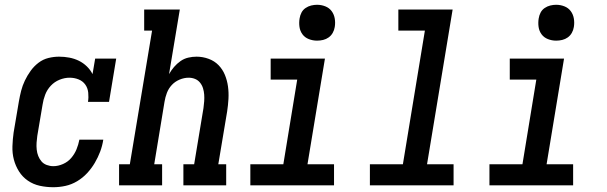

<svg xmlns="http://www.w3.org/2000/svg" viewBox="-20 -775 2540 803"><path d="M203 8Q174 8 146.5 2Q119 -4 96.5 -19.5Q74 -35 59.5 -58Q45 -81 38 -107.5Q31 -134 32 -163.5Q33 -193 37 -221L59 -351Q63 -374 68.5 -395.5Q74 -417 84 -438Q94 -459 108 -478.5Q122 -498 141 -512.5Q160 -527 182.5 -532.5Q205 -538 227 -538Q249 -538 270 -534Q291 -530 309.5 -521Q328 -512 343 -497.5Q358 -483 367 -465L378 -530H466L436 -349H348Q351 -368 349 -387.5Q347 -407 336.5 -421.5Q326 -436 308.5 -443Q291 -450 271 -450Q250 -450 229 -441.5Q208 -433 192.5 -416.5Q177 -400 169 -379Q161 -358 158 -337L136 -207Q134 -193 133 -178.5Q132 -164 133.5 -149.5Q135 -135 140 -122.5Q145 -110 153.5 -100Q162 -90 175.5 -85Q189 -80 203 -80Q223 -80 243.5 -89Q264 -98 278 -114.5Q292 -131 300 -150.5Q308 -170 312 -191H412Q408 -165 399 -141Q390 -117 376.5 -94Q363 -71 344.5 -51Q326 -31 302.5 -17Q279 -3 253.5 2.5Q228 8 203 8Z M478 0V-88H523L616 -647H583V-735H732L687 -465Q696 -481 708 -495Q720 -509 735 -519.5Q750 -530 767.5 -534Q785 -538 802 -538Q828 -538 852.5 -529Q877 -520 894 -502.5Q911 -485 920.5 -462Q930 -439 933.5 -413.5Q937 -388 935.5 -361.5Q934 -335 930 -309L893 -88H926V0H747V-88H792L831 -323Q833 -337 834 -351.5Q835 -366 834 -379.5Q833 -393 829 -406Q825 -419 816.5 -429.5Q808 -440 795.5 -445Q783 -450 769 -450Q750 -450 731 -442Q712 -434 698.5 -419.5Q685 -405 678 -386.5Q671 -368 668 -349L625 -88H658V0Z M1027 0V-88H1165L1223 -442H1112V-530H1339L1266 -88H1377V0ZM1306 -605Q1288 -605 1271.5 -611.5Q1255 -618 1245 -631.5Q1235 -645 1232.5 -662.5Q1230 -680 1233 -698Q1235 -711 1241 -722.5Q1247 -734 1258 -741.5Q1269 -749 1281.5 -752Q1294 -755 1306 -755Q1324 -755 1340.5 -748.5Q1357 -742 1367 -728.5Q1377 -715 1380 -697.5Q1383 -680 1380 -662Q1378 -649 1371.5 -637.5Q1365 -626 1354.5 -618.5Q1344 -611 1331.5 -608Q1319 -605 1306 -605Z M1527 0V-88H1665L1757 -647H1646V-735H1873L1766 -88H1877V0Z M2027 0V-88H2165L2223 -442H2112V-530H2339L2266 -88H2377V0ZM2306 -605Q2288 -605 2271.5 -611.5Q2255 -618 2245 -631.5Q2235 -645 2232.5 -662.5Q2230 -680 2233 -698Q2235 -711 2241 -722.5Q2247 -734 2258 -741.5Q2269 -749 2281.5 -752Q2294 -755 2306 -755Q2324 -755 2340.5 -748.5Q2357 -742 2367 -728.5Q2377 -715 2380 -697.5Q2383 -680 2380 -662Q2378 -649 2371.5 -637.5Q2365 -626 2354.5 -618.5Q2344 -611 2331.5 -608Q2319 -605 2306 -605Z"/></svg>

Font: Iosevka Slab Semibold Oblique
Style: Regular
Weight: 600
Italic angle: -9°
Monospace: yes
Designer: Belleve Invis
Foundry: Belleve Invis
Version: Version 11.1.1; ttfautohint (v1.8.3)